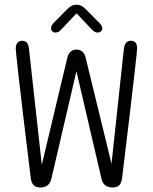

<svg xmlns="http://www.w3.org/2000/svg" viewBox="-20 -800 659 829"><path d="M409.5 -700.5 353.5 -757C339 -772.5 327 -779.5 310 -779.5C293.5 -779.5 282 -772.5 267 -757L211 -700.5C203.5 -692.5 200.5 -684.5 200.5 -678.5C200.5 -667 208 -659.5 220 -659.5C231.5 -659.5 237.5 -665 248.5 -677L310.5 -742.5L372 -677.5C383 -666 389.5 -659.5 401 -659.5C413 -659.5 421.5 -666.5 421.5 -677.5C421.5 -684 417.5 -692 409.5 -700.5ZM153 9.5H154.5C179 9.5 196 -3 201.5 -27L310 -492.5L418.5 -27C424 -2.5 441.5 9.5 466 9.5H467.5C492 9.5 503.5 -4 507 -30C512 -68 572 -567 572 -590.5C572 -613 563.5 -624 546 -624C526.5 -624 517 -612 514.5 -586L461.5 -93L350 -550C344.5 -574.5 329.5 -586 310 -586C291 -586 276 -574.5 270.5 -550L160.5 -88.5L105.5 -586C103 -612 95 -624 76 -624C59 -624 48 -613 48 -590.5C48 -561.5 108 -68 113 -30C117 -3.5 128.5 9.5 153 9.5Z"/></svg>

Font: RTM Light Light
Style: Regular
Weight: 300
Designer: after Tyler Finck
Foundry: An Endless Supply
Version: Version 1.000;Glyphs 3.2.1 (3258)